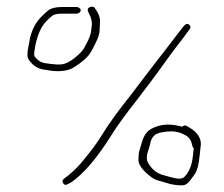

<svg xmlns="http://www.w3.org/2000/svg" viewBox="-20 -611 672 577"><path d="M170 -60C173.7 -54.7 178.2 -54 183.8 -58L192.5 -62C231.5 -88.7 272.4 -136.6 315.3 -205.7C331.3 -231.5 357 -266.9 392.5 -312L435 -368C464.7 -407.4 487.5 -441.1 509.2 -469.2C526.9 -492 540.4 -509.9 549.7 -523C553.7 -528.3 553.2 -533 548.2 -537C543.2 -541 537.7 -539.3 531.7 -532C525.7 -524.7 518.1 -514.8 508.7 -502.5C499.4 -490.2 489 -476.5 477.5 -461.6C466 -446.6 444.2 -419.1 413.7 -379L371.2 -323C334.8 -277.7 306.6 -238.5 286.5 -205.5C272.6 -182.4 251.3 -154 222.8 -120.1C208.8 -103.5 191.2 -88.1 172.5 -74C167.2 -70 166.3 -65.3 170 -60ZM562.8 -165C562 -164.2 561 -157.2 559.8 -144C557.2 -115.4 548.7 -93.9 534.2 -79.5C530.6 -75.8 525.1 -74 517.8 -74C510.4 -74 493.4 -78 466.8 -86C449.8 -91.3 435.6 -103.2 425 -121.5C422.5 -125.8 421.3 -131.2 421.3 -137.5C421.3 -143.8 422.9 -151.7 426.3 -161C427.9 -165.7 429.6 -171.3 431.3 -178C433.7 -193.7 440.8 -204.2 452.5 -209.5C459.2 -212.5 471.1 -214.7 487.8 -216C504.5 -217.3 520.2 -214 534.8 -206C547.4 -199.7 554.8 -189.7 557 -176.2C557.9 -171 559.8 -167.2 562.8 -165ZM527.8 -230C525.1 -231.3 522.4 -232 519.7 -232C489.1 -239.7 463.7 -237.7 438.8 -226C422.9 -219.2 412.1 -204.7 406.2 -182.5C404.6 -176.2 402.5 -169.3 400 -162C397.5 -154.7 396.2 -145.3 396.2 -134C394.2 -117.9 407.2 -99.4 435 -78.5C441.7 -73.5 449.6 -69.8 458.7 -67.5C467.1 -65.2 476.5 -62.3 488.1 -59C499.6 -55.7 513 -54 528.2 -54C534.6 -54 540.6 -57 546.2 -63C551.9 -69 558.4 -77.4 565.6 -88.3C572.9 -99.2 577.7 -117.6 579.9 -143.3C580.7 -152.2 582 -163.8 583.7 -178C583.7 -200 569.1 -218.3 539.7 -233C535.7 -235 531.8 -234 527.8 -230ZM222.5 -580C222.5 -582.7 221.2 -585 218.7 -587C216.2 -589 213.3 -590 210 -590H167.5C147.4 -590 132.9 -586.3 124 -579C118.3 -574.3 111.8 -568.3 104.5 -561C87.3 -543.8 75.6 -521.4 69.5 -494C68.8 -488 67.8 -482.2 66.5 -476.5C65.2 -470.8 64.2 -465.5 63.5 -460.5C62.8 -455.5 62.5 -449.7 62.5 -443C62.5 -436.3 67.6 -428.1 77.8 -418.2C88 -408.4 101.2 -402.6 117.5 -401C143.6 -395.8 165.7 -395.8 184.4 -401C193.1 -403 204.4 -409.2 218.1 -419.5C231.9 -429.8 241.6 -438.6 247.2 -445.9C252.8 -453.1 260.8 -467.7 271.1 -489.7C276 -500.1 278.8 -510.2 279.4 -520C279.8 -526.7 280.2 -535.7 280.6 -547C281 -558.3 276.2 -571 266.2 -585C262.9 -591 257.5 -592.5 250 -589.5C242.5 -586.5 241.7 -580 247.5 -570C253.3 -560 256.2 -549.3 256.2 -538C255.4 -533.3 254.7 -527.1 254 -519.2C253.3 -511.4 250.5 -502.2 245.6 -491.5C242.7 -485.2 238.7 -477.2 233.5 -467.7C228.3 -458.2 217.8 -447.3 201.9 -435C190.6 -426.3 179.8 -420.8 170.5 -418.4C161.3 -416 142.8 -416.9 115.3 -421.2C105.8 -422.7 97.5 -427 90.5 -434C85.2 -439.3 82.5 -443.5 82.5 -446.5C82.5 -449.5 82.8 -453.3 83.5 -458C89.3 -498.6 101.1 -528.3 119 -547C126 -554.3 131.8 -559.7 136.5 -563C141.2 -567.7 151.5 -570 167.5 -570H210C213.3 -570 216.2 -571 218.7 -573C221.2 -575 222.5 -577.3 222.5 -580Z"/></svg>

Font: Proton
Style: RgExt
Weight: 500
Version: Version 1.017